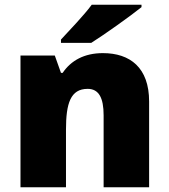

<svg xmlns="http://www.w3.org/2000/svg" viewBox="-20 -786 710 806"><path d="M574 -756V-766H365C332 -721 270 -657 236 -620V-606H363C417 -640 527 -718 574 -756ZM412 -563C334 -563 278 -532 243 -480H236L210 -553H66V0H257V-242C257 -352 276 -413 348 -413C395 -413 415 -375 415 -302V0H606V-360C606 -502 526 -563 412 -563Z"/></svg>

Font: Noto Sans Tamil Black
Style: Regular
Weight: 900
Designer: Jelle Bosma - Monotype Design Team
Foundry: Monotype Imaging Inc.
Version: Version 2.004